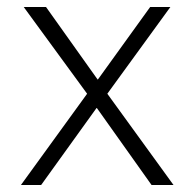

<svg xmlns="http://www.w3.org/2000/svg" viewBox="-20 -531 559 551"><path d="M260 -303H261L411 -511H469L288 -262L478 0H415L258 -221H257L98 0H40L230 -262L48 -511H112Z"/></svg>

Font: Chivo Thin
Style: Regular
Weight: 100
Designer: Hector Gatti
Foundry: Omnibus-Type
Version: Version 1.007